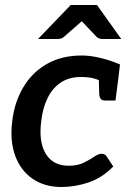

<svg xmlns="http://www.w3.org/2000/svg" viewBox="-20 -741 517 768"><path d="M225 7Q159 7 111 -25.5Q63 -58 41 -117.5Q19 -177 29 -257Q38 -333 73.5 -392.5Q109 -452 168 -485.5Q227 -519 307 -519Q342 -519 383 -509Q424 -499 460 -483L452 -417L392 -412Q373 -423 352.5 -428Q332 -433 304 -433Q257 -433 224 -411.5Q191 -390 171 -350Q151 -310 145 -257Q134 -174 163 -126Q192 -78 255 -78Q290 -78 314.5 -90Q339 -102 356.5 -114Q374 -126 386 -126Q399 -126 406 -116L433 -75Q389 -30 335 -11.5Q281 7 225 7ZM375 -435 452 -417 442 -339H401Q388 -339 383 -345.5Q378 -352 377 -363ZM132 -585 263 -721H368L465 -585H390Q376 -585 367 -593L307 -656L235 -593Q231 -589 224 -587Q217 -585 210 -585Z"/></svg>

Font: Aleo SemiBold
Style: Italic
Weight: 600
Italic angle: -7°
Designer: Alessio Laiso
Foundry: Alessio Laiso
Version: Version 2.001;gftools[0.9.29]